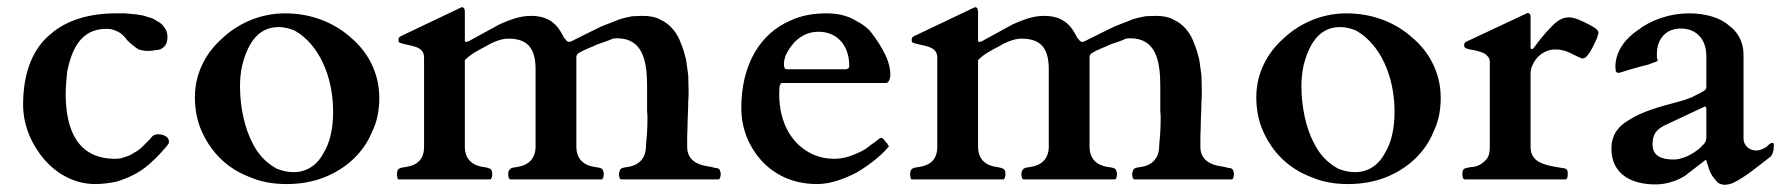

<svg xmlns="http://www.w3.org/2000/svg" viewBox="-20 -497 4956 532"><path d="M419 -125C405.6 -125 401.4 -119.2 396 -112L375 -91C368 -84 360 -78 352 -74C343 -68 335 -64 326 -62C317 -58 308 -57 299 -57C196.4 -57 162 -135.2 162 -237C162 -256 164 -276 166 -298C177.8 -357.1 202.5 -417 274 -417C284 -417 292 -416 300 -412C313.8 -407.4 324.5 -397.2 332 -386C342.4 -375.6 351.7 -368.2 364 -360C371 -358 379 -356 388 -356C395 -356 402 -356 410 -358C430.6 -358 444 -371.4 444 -393C444 -404 442 -413 436 -420C432 -427 425 -434 416 -438C408 -444 399 -448 389 -450C371.1 -457.2 348.5 -457.8 327 -460H301C225.9 -460 163.7 -440.2 122 -404C72.4 -364.8 44 -298.1 44 -207C44 -145.6 71 -92.2 102 -56C132.6 -20.2 181.6 13 244 13C265 13 285 10 304 6C343.4 -6.4 375.6 -23.6 402 -50C416 -62 429 -77 442 -92C445 -96 447 -99 448 -101V-106C448 -118 431.6 -125 419 -125Z M520 -228C520 -194 526 -162 539 -133C565.4 -74 610 -29.6 673 -6C703 7 737 13 774 13C811 13 846 7 877 -5C937 -28.2 987.2 -72.5 1011 -132C1025 -160 1031 -192 1031 -226C1031 -299.2 995.2 -356.8 953 -392C910.3 -431.1 847 -460 770 -460C695.9 -460 634.8 -428 595 -390C554.4 -354.4 520 -298 520 -228ZM645 -259C645 -278 647 -297 651 -316C664.3 -366.6 689.2 -422 752 -422C768 -422 783 -418 797 -412C862.2 -374.8 903 -288.3 903 -187C903 -143.3 894.8 -102.4 877 -74C862.8 -45.6 835.1 -20 794 -20C776 -20 760 -24 746 -30C715.9 -47.2 695.6 -68.8 680 -100C658.4 -140.5 645 -198.7 645 -259Z M1155 -338V-90C1155 -52.7 1132.8 -37.8 1102 -34C1087.6 -32.2 1080 -30.1 1080 -15C1080 -13 1080 -10 1081 -6C1081 -3 1082 -1 1084 0H1339C1342.7 -1.8 1344 -10.3 1344 -15C1344 -17 1343 -20 1343 -23C1341 -26 1340 -28 1339 -29C1335 -31 1329 -33 1321 -34C1290.6 -37.8 1268 -54.1 1268 -91V-330C1280.2 -344.6 1305.8 -358.4 1325 -368C1340.9 -378.1 1367.1 -390 1388 -390C1445.2 -390 1464 -360 1464 -304V-91C1464 -54.5 1441 -37.8 1411 -34C1397.7 -32.3 1393.7 -31.3 1389 -22C1389 -19 1388 -16 1388 -15C1388 -10.3 1389.3 -1.8 1393 0H1648C1651.7 -1.8 1653 -10.3 1653 -15C1653 -17 1653 -20 1651 -23C1651 -31.5 1639.5 -32.8 1630 -34C1599.6 -37.8 1577 -54.4 1577 -91V-341C1578 -344 1579 -347 1582 -349C1598.4 -359.9 1623.3 -367.6 1635 -374C1651.8 -380.1 1665.2 -383.6 1678 -390C1682 -390 1686 -391 1689 -391C1761.1 -391 1773 -329 1773 -257V-188C1774 -182 1774 -175 1774 -168C1774 -140.7 1772.3 -117.8 1770 -95V-94C1770 -56.3 1748.6 -38 1717 -34C1707.7 -32.7 1697 -31.6 1697 -22C1695 -19 1695 -16 1695 -15C1695 -10.3 1696.3 -1.8 1700 0H1972C1975.7 -1.8 1977 -10.3 1977 -15C1977 -17 1977 -20 1975 -23C1975 -29.9 1967.1 -32 1960 -32C1955 -34 1949 -35 1942 -36C1910.2 -40.5 1884 -54.5 1884 -91C1884 -112 1884 -129 1885 -144C1885 -170.4 1887 -191.7 1887 -216C1888 -225 1888 -236 1888 -247C1888 -259 1887 -272 1887 -288C1885 -302 1883 -318 1881 -332C1877 -348 1873 -362 1867 -376C1857.4 -404.9 1837.2 -429.9 1811 -442C1797 -450 1780 -453 1761 -453C1751 -453 1741 -452 1732 -452C1723 -450 1711 -448 1698 -444C1685 -439 1668 -432 1647 -424C1627 -414 1601 -402 1570 -386C1565 -383 1561 -381 1556 -381C1552.5 -381 1548.6 -384.8 1547 -388L1543 -392C1542 -394 1541 -395 1541 -396C1524.6 -428.8 1501.9 -453 1451 -453C1417.9 -453 1390.3 -440.8 1365 -430C1335 -414 1308.8 -398.9 1279 -383C1276 -382 1274 -381 1272 -381C1269 -381 1268 -382 1268 -384V-465C1268 -473 1265 -477 1260 -477C1259 -477 1258 -477 1257 -476C1201.8 -449.5 1146.3 -423.4 1091 -397C1088 -396 1087 -394 1085 -392C1085 -390 1084 -388 1084 -387C1084 -384 1085 -381 1085 -380C1108.3 -368.4 1155 -373.8 1155 -338Z M2447 -290C2447 -304 2444 -318 2438 -334C2425.8 -362.4 2408.3 -389.6 2390 -412C2372.5 -429.5 2363.1 -433.1 2344 -444C2323.5 -454.2 2301.1 -460 2270 -460C2233 -460 2200 -454 2170 -440C2086.1 -404 2034 -317.6 2034 -198C2034 -137.5 2057.8 -87.7 2089 -53C2122.9 -15.3 2174.4 13 2244 13C2283.8 13 2322.1 -3.1 2352 -18C2383.7 -36.7 2418 -61.9 2441 -89C2442 -90 2443 -91 2443 -92C2439.2 -95.8 2439.7 -99.7 2434 -104C2432.3 -106.5 2426.3 -115 2422 -115C2421 -115 2420 -115 2418 -114C2409 -107 2400 -100 2391 -94C2382 -86 2372 -80 2361 -75C2340.3 -65.6 2319.5 -57 2291 -57C2270 -57 2251 -61 2233 -69C2175.9 -94.4 2139 -154.2 2139 -237C2139 -246 2140 -253 2140 -258C2142 -264 2144 -267 2147 -267H2435C2443.4 -267 2447 -281.4 2447 -290ZM2152 -320C2152 -327 2154 -336 2158 -346C2173.5 -376.9 2201.5 -409 2248 -409C2301.2 -409 2333 -369.2 2333 -316C2334 -309 2330 -305 2321 -305H2161C2153.4 -305 2152 -311.6 2152 -320Z M2577 -338V-90C2577 -52.7 2554.8 -37.8 2524 -34C2509.6 -32.2 2502 -30.1 2502 -15C2502 -13 2502 -10 2503 -6C2503 -3 2504 -1 2506 0H2761C2764.7 -1.8 2766 -10.3 2766 -15C2766 -17 2765 -20 2765 -23C2763 -26 2762 -28 2761 -29C2757 -31 2751 -33 2743 -34C2712.6 -37.8 2690 -54.1 2690 -91V-330C2702.2 -344.6 2727.8 -358.4 2747 -368C2762.9 -378.1 2789.1 -390 2810 -390C2867.2 -390 2886 -360 2886 -304V-91C2886 -54.5 2863 -37.8 2833 -34C2819.7 -32.3 2815.7 -31.3 2811 -22C2811 -19 2810 -16 2810 -15C2810 -10.3 2811.3 -1.8 2815 0H3070C3073.7 -1.8 3075 -10.3 3075 -15C3075 -17 3075 -20 3073 -23C3073 -31.5 3061.5 -32.8 3052 -34C3021.6 -37.8 2999 -54.4 2999 -91V-341C3000 -344 3001 -347 3004 -349C3020.4 -359.9 3045.3 -367.6 3057 -374C3073.8 -380.1 3087.2 -383.6 3100 -390C3104 -390 3108 -391 3111 -391C3183.1 -391 3195 -329 3195 -257V-188C3196 -182 3196 -175 3196 -168C3196 -140.7 3194.3 -117.8 3192 -95V-94C3192 -56.3 3170.6 -38 3139 -34C3129.7 -32.7 3119 -31.6 3119 -22C3117 -19 3117 -16 3117 -15C3117 -10.3 3118.3 -1.8 3122 0H3394C3397.7 -1.8 3399 -10.3 3399 -15C3399 -17 3399 -20 3397 -23C3397 -29.9 3389.1 -32 3382 -32C3377 -34 3371 -35 3364 -36C3332.2 -40.5 3306 -54.5 3306 -91C3306 -112 3306 -129 3307 -144C3307 -170.4 3309 -191.7 3309 -216C3310 -225 3310 -236 3310 -247C3310 -259 3309 -272 3309 -288C3307 -302 3305 -318 3303 -332C3299 -348 3295 -362 3289 -376C3279.4 -404.9 3259.2 -429.9 3233 -442C3219 -450 3202 -453 3183 -453C3173 -453 3163 -452 3154 -452C3145 -450 3133 -448 3120 -444C3107 -439 3090 -432 3069 -424C3049 -414 3023 -402 2992 -386C2987 -383 2983 -381 2978 -381C2974.5 -381 2970.6 -384.8 2969 -388L2965 -392C2964 -394 2963 -395 2963 -396C2946.6 -428.8 2923.9 -453 2873 -453C2839.9 -453 2812.3 -440.8 2787 -430C2757 -414 2730.8 -398.9 2701 -383C2698 -382 2696 -381 2694 -381C2691 -381 2690 -382 2690 -384V-465C2690 -473 2687 -477 2682 -477C2681 -477 2680 -477 2679 -476C2623.8 -449.5 2568.3 -423.4 2513 -397C2510 -396 2509 -394 2507 -392C2507 -390 2506 -388 2506 -387C2506 -384 2507 -381 2507 -380C2530.3 -368.4 2577 -373.8 2577 -338Z M3461 -228C3461 -194 3467 -162 3480 -133C3506.4 -74 3551 -29.6 3614 -6C3644 7 3678 13 3715 13C3752 13 3787 7 3818 -5C3878 -28.2 3928.2 -72.5 3952 -132C3966 -160 3972 -192 3972 -226C3972 -299.2 3936.2 -356.8 3894 -392C3851.3 -431.1 3788 -460 3711 -460C3636.9 -460 3575.8 -428 3536 -390C3495.4 -354.4 3461 -298 3461 -228ZM3586 -259C3586 -278 3588 -297 3592 -316C3605.3 -366.6 3630.2 -422 3693 -422C3709 -422 3724 -418 3738 -412C3803.2 -374.8 3844 -288.3 3844 -187C3844 -143.3 3835.8 -102.4 3818 -74C3803.8 -45.6 3776.1 -20 3735 -20C3717 -20 3701 -24 3687 -30C3656.9 -47.2 3636.6 -68.8 3621 -100C3599.4 -140.5 3586 -198.7 3586 -259Z M4032 -15C4032 -6 4034 -1 4037 0H4319C4322 -1 4324 -6 4324 -15C4324 -30.7 4318.7 -29.9 4306 -32C4267.9 -38.4 4221 -43.6 4221 -89V-295C4221 -302 4223 -310 4227 -318C4236.3 -339.6 4259 -360 4290 -360C4322.6 -360 4338.9 -343.4 4364 -335H4365C4370 -335 4375 -338 4379 -344C4390.3 -357.2 4397.2 -375.5 4405 -391C4407 -399 4409 -404 4409 -407C4409 -416.6 4386 -427.5 4377 -432C4362.5 -439.2 4343.4 -449 4326 -449C4305.1 -449 4286.8 -432.3 4275 -419C4258.4 -402.4 4244.5 -384 4231 -366C4230 -365 4229 -364 4228 -362C4227 -362 4225 -361 4224 -361C4223 -361 4222 -362 4221 -364V-450C4221 -457 4218 -461 4213 -461C4212 -461 4211 -461 4210 -460L4206 -458L4044 -382C4041 -381 4039 -379 4039 -378C4037 -376 4037 -374 4037 -373C4037 -369 4037 -366 4039 -366C4039 -361.6 4059.9 -358.6 4065 -358C4078.7 -354.1 4093.3 -351.6 4101 -342C4106 -338 4108 -332 4108 -324V-89C4108 -74 4105 -63 4099 -56C4088.8 -44.1 4074 -34 4055 -34C4040.5 -30.4 4032 -32.8 4032 -15Z M4811 -113V-346C4811 -381.6 4794 -409.6 4771 -426C4747.4 -447.6 4706.1 -460 4661 -460C4603.6 -460 4552 -439.7 4519 -414C4487.8 -393.7 4456 -357.4 4456 -312C4456 -308 4457 -304 4457 -300C4459 -297 4461 -295 4464 -295C4466 -295 4470 -296 4476 -298C4491 -303 4506.5 -307.1 4523 -312L4547 -318C4551.4 -320.2 4573 -326.3 4573 -329V-332C4572 -333 4572 -335 4571 -338V-348C4571 -389.3 4596.3 -418 4637 -418C4681.9 -418 4708 -386.4 4708 -342V-257C4708 -255 4707 -253 4707 -250C4697.8 -240.8 4681.6 -235.6 4669 -228C4659 -224 4646 -219 4630 -215C4578.1 -201.2 4528.8 -187.9 4493 -164C4465.8 -148.7 4445 -124.8 4445 -85C4445 -18 4495.6 14 4567 14C4599.7 14 4629 2.7 4649 -10L4706 -54C4707 -55 4707 -53 4709 -50C4709 -47 4711 -42 4713 -37C4715.1 -26.3 4722.2 -10.8 4729 -4C4732 1 4737 6 4741 10C4747 13 4752 15 4759 15C4766 15 4774 13 4782 10C4820.7 -9.3 4850.8 -36.6 4886 -63C4891.8 -68.8 4895 -80.2 4895 -92V-98C4894 -100 4893 -101 4890 -101C4885.5 -101 4878.1 -94.1 4875 -90C4866.9 -86 4858.7 -80 4846 -80C4826.2 -80 4811 -94.7 4811 -113ZM4559 -97C4559 -126.6 4570.4 -136.8 4589 -148L4702 -201C4703 -202 4703 -202 4704 -202C4707 -201 4708 -199 4708 -196V-116C4708 -108 4705 -100 4697 -94C4691 -86 4682 -80 4673 -74C4659.9 -65.3 4637 -55 4618 -55C4585.2 -55 4559 -63.6 4559 -97Z"/></svg>

Font: fbb
Style: Bold
Weight: 400
Designer: David J. Perry, Michael Sharpe
Version: Version 1.045